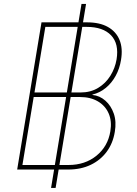

<svg xmlns="http://www.w3.org/2000/svg" viewBox="-20 -838 676 949"><path d="M232.4 90.8 382.8 -818.4H405.3L254.9 90.8ZM64.9 0 185.1 -727.5H411.1Q472.7 -727.5 513.2 -704.8Q553.7 -682.1 570.8 -640.6Q587.9 -599.1 578.1 -541.5Q571.3 -499 551.8 -463.4Q532.2 -427.7 502.9 -403.6Q473.6 -379.4 437 -370.6V-368.7Q472.7 -365.2 500.7 -340.6Q528.8 -315.9 542.5 -276.4Q556.2 -236.8 547.4 -186Q538.1 -129.4 507.3 -87.9Q476.6 -46.4 428.2 -23.2Q379.9 0 316.4 0ZM90.8 -22.5H318.8Q400.4 -22.5 456.8 -68.4Q513.2 -114.3 525.4 -189Q533.7 -239.3 517.1 -277.3Q500.5 -315.4 463.9 -336.9Q427.2 -358.4 376 -358.4H146.5ZM150.4 -380.9H377.9Q427.7 -380.9 465.1 -403.6Q502.4 -426.3 525.6 -463.6Q548.8 -501 556.2 -544.4Q568.8 -621.6 529.1 -663.3Q489.3 -705.1 408.7 -705.1H204.1Z"/></svg>

Font: Inter 16pt Thin
Style: Italic
Weight: 250
Italic angle: -9.3988°
Version: Version 4.001;git-66647c0bb